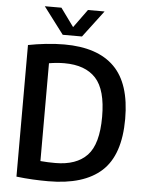

<svg xmlns="http://www.w3.org/2000/svg" viewBox="-62 -997 800 1053"><g transform="rotate(5 338.0 -471.0)"><path d="M243.5 7Q202.5 7 158.5 4.8Q114.5 2.5 68 -3V-727.5Q113.5 -736.5 165 -742.2Q216.5 -748 267 -748Q450 -748 542.2 -656.2Q634.5 -564.5 634.5 -370Q634.5 -171.5 536.5 -82.2Q438.5 7 243.5 7ZM273.5 -96Q389.5 -96 448.5 -158Q507.5 -220 507.5 -370.5Q507.5 -519 449.5 -582.2Q391.5 -645.5 276.5 -645.5Q236 -645.5 191.5 -638V-99.5Q213 -97.5 233 -96.8Q253 -96 273.5 -96ZM253 -800 141.5 -947.5H233L306 -847L379 -947.5H470.5L359 -800Z"/></g></svg>

Font: Encode Sans Semi Condensed SemiBold
Style: Regular
Weight: 600
Width: 4
Designer: Multiple Designers
Foundry: Impallari Type
Version: Version 3.000; ttfautohint (v1.8.3) -l 8 -r 50 -G 200 -x 14 